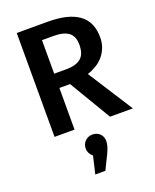

<svg xmlns="http://www.w3.org/2000/svg" viewBox="-178 -791 969 1200"><g transform="rotate(-20 306.5 -191.5)"><path d="M565 -488Q565 -450 553 -419.5Q541 -389 521 -365.5Q501 -342 473 -325Q445 -308 414 -298L605 0H453L288 -277H217V0H84V-691H290Q427 -691 496 -641Q565 -591 565 -488ZM427 -488Q427 -545 394 -570Q361 -595 294 -595H217V-372H298Q361 -372 394 -398.5Q427 -425 427 -488ZM242 135Q242 106 262 86.5Q282 67 311 67Q340 67 359.5 85.5Q379 104 379 135Q379 167 356 214L310 308H243L270 192Q258 182 250 167.5Q242 153 242 135Z"/></g></svg>

Font: Qnwhxotralxmqkhsjrfbfhwcoqn
Style: Regular
Weight: 500
Designer: Carrois Corporate & Edenspiekermann
Foundry: Carrois Corporate GbR & Edenspiekermann AG
Version: Version 2.001